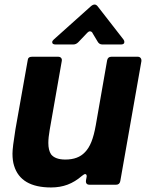

<svg xmlns="http://www.w3.org/2000/svg" viewBox="-20 -814 655 846"><path d="M42 -84Q35 -106 35 -137Q35 -164 48 -244L102 -548Q103 -564 121 -564H236Q245 -564 249.5 -558.5Q254 -553 252 -544L199 -242Q193 -208 193 -184Q193 -152 205 -134Q223 -111 268 -111Q324 -111 354 -143Q371 -160 382.5 -188.5Q394 -217 402 -262L452 -548Q455 -564 471 -564H587Q595 -564 599.5 -558.5Q604 -553 603 -544L510 -16Q507 0 491 0H375Q356 0 359 -20L361 -31L362 -37Q362 -47 355 -47Q351 -47 341 -39Q311 -13 278 -0.5Q245 12 205 12Q71 12 42 -84ZM225 -618Q210 -618 210 -628Q210 -634 217 -640L380 -786Q389 -794 397 -794Q405 -794 412 -784L524 -640Q528 -635 528 -629Q528 -618 513 -618H431Q417 -618 410 -631L389 -666Q385 -676 376 -676Q371 -676 365 -670L325 -628Q315 -618 303 -618Z"/></svg>

Font: Open Sauce Two ExtraBold Italic
Style: Regular
Weight: 800
Italic angle: -10°
Designer: Alfredo Marco Pradil
Foundry: Creative Sauce Fz LLC
Version: Version 1.477